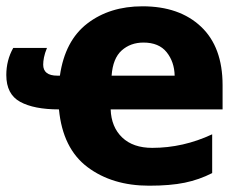

<svg xmlns="http://www.w3.org/2000/svg" viewBox="-26 -579 769 609"><path d="M429 -444Q478 -444 502.5 -413.5Q527 -383 528 -339H328Q332 -394 360 -419Q388 -444 429 -444ZM426 -559Q322 -559 251 -504.5Q180 -450 164 -339H156Q111 -339 111 -374Q111 -384 113.5 -397Q116 -410 123 -427H16Q-6 -388 -6 -341Q-6 -280 38 -256Q82 -232 161 -232Q173 -108 251.5 -49Q330 10 447 10Q514 10 560 0.5Q606 -9 647 -30V-153Q555 -110 457 -110Q396 -110 361.5 -143Q327 -176 325 -232H680V-309Q680 -430 611.5 -494.5Q543 -559 426 -559Z"/></svg>

Font: Noto Sans UI Extra
Style: Regular
Weight: 800
Designer: Monotype Design Team
Foundry: Monotype Imaging Inc.
Version: Version 1.901